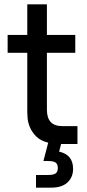

<svg xmlns="http://www.w3.org/2000/svg" viewBox="-20 -660 400 880"><path d="M145 142H200Q226 142 235.5 134.5Q245 127 245 110Q245 93 235.5 85.5Q226 78 200 78H179L201 -6Q165 -15 145.5 -35Q126 -55 117 -77Q108 -99 106.5 -118.5Q105 -138 105 -147V-418H15V-500H105V-640H195V-500H325V-418H195V-157Q195 -82 265 -82H335V0H260L251 35Q315 49 315 114Q315 152 289.5 176Q264 200 215 200H145Z"/></svg>

Font: PT Root UI Medium
Style: Regular
Weight: 500
Designer: Vitaly Kuzmin
Foundry: ParaType Ltd.
Version: Version 2.001G